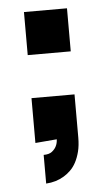

<svg xmlns="http://www.w3.org/2000/svg" viewBox="-46 -454 343 625"><g transform="rotate(-5 126.0 -141.0)"><path d="M196.8 -140.6V0Q196.8 26.4 191.7 46.4Q186.5 66.4 178.5 81.3Q170.4 96.2 159.7 106.4Q148.9 116.7 138.2 123Q112.3 138.7 79.6 140.6V46.9Q97.2 46.9 106.7 39.6Q116.2 32.2 120.6 23.4Q126 13.2 126.5 0L56.2 5.9V-140.6ZM196.8 -421.9V-281.2H56.2V-421.9Z"/></g></svg>

Font: Francois One
Style: Regular
Weight: 400
Designer: Vernon Adams
Foundry: vernon adams
Version: Version 1.000